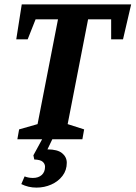

<svg xmlns="http://www.w3.org/2000/svg" viewBox="-20 -634 617 874"><path d="M59 0 67 -45 151 -69 244 -546H142L106 -455H54L79 -614H577L540 -455H486V-546H381L288 -69L363 -45L355 0ZM146 220Q109 220 77 204L92 169Q102 173 111.5 174.5Q121 176 130 176Q155 176 170 162.5Q185 149 185 125Q185 112 174.5 102.5Q164 93 136 92L132 73L175 -6H221L196 46Q242 46 263 63.5Q284 81 284 107Q284 141 264.5 166.5Q245 192 213.5 206Q182 220 146 220Z"/></svg>

Font: Manuale
Style: Bold Italic
Weight: 700
Italic angle: -11°
Version: Version 1.002